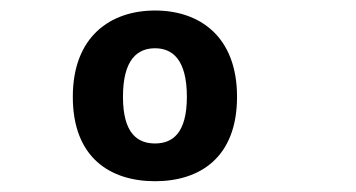

<svg xmlns="http://www.w3.org/2000/svg" viewBox="-20 -792 660 356"><path d="M419.5 -612.5C419.5 -724.5 350 -772.5 267.5 -772.5C185 -772.5 115 -724.5 115 -612.5C115 -499 185 -456 267.5 -456C349.5 -456 419.5 -499 419.5 -612.5ZM326.5 -612.5C326.5 -544 299 -526 267.5 -526C235.5 -526 208 -544 208 -612.5C208 -682.5 235.5 -702.5 267.5 -702.5C299 -702.5 326.5 -682.5 326.5 -612.5Z"/></svg>

Font: Monaspace Krypton
Style: Bold
Weight: 700
Designer: Riley Cran & the Lettermatic Team
Foundry: Lettermatic
Version: Version 1.200 (Monaspace Krypton)